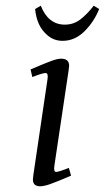

<svg xmlns="http://www.w3.org/2000/svg" viewBox="-20 -651 370 678"><path d="M87.9 -405.8Q142.6 -429.2 163.1 -436.5Q183.6 -443.8 195.8 -443.8Q224.1 -443.8 224.1 -418.9Q224.1 -415.5 222.2 -401.9L171.9 -64.9Q168.9 -43.9 178.2 -43.9Q187.5 -43.9 223.1 -58.1L231 -30.8Q178.7 -8.3 156.7 -0.7Q134.8 6.8 122.1 6.8Q96.2 6.8 96.2 -17.1Q96.2 -21.5 98.1 -35.2L147.9 -372.1Q150.9 -393.1 141.1 -393.1Q129.9 -393.1 94.2 -378.9ZM104 -619.1 124 -630.9Q150.4 -564 209 -564Q239.7 -564 263.7 -582.3Q287.6 -600.6 311 -630.9L330.1 -619.1Q312.5 -574.7 278.6 -540.8Q244.6 -506.8 201.2 -506.8Q171.4 -506.8 149.4 -524.9Q127.4 -543 116.9 -567.1Q106.4 -591.3 104 -619.1Z"/></svg>

Font: Dehuti
Style: Italic
Weight: 400
Version: Version 1.2